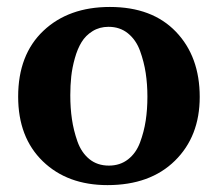

<svg xmlns="http://www.w3.org/2000/svg" viewBox="-20 -520 623 552"><path d="M554.2 -241.2Q554.2 -127.9 482.9 -57.9Q411.6 12.2 289.1 12.2Q173.8 12.2 103 -56.4Q32.2 -125 32.2 -242.2Q32.2 -362.8 104.7 -431.4Q177.2 -500 295.9 -500Q417.5 -500 485.8 -428.7Q554.2 -357.4 554.2 -241.2ZM403.8 -242.2Q403.8 -277.8 398.9 -310.1Q394 -342.3 382.6 -373.8Q371.1 -405.3 347.9 -424.1Q324.7 -442.9 292 -442.9Q266.1 -442.9 246.1 -430.4Q226.1 -418 214.4 -398.7Q202.6 -379.4 195.1 -352.3Q187.5 -325.2 184.8 -299.8Q182.1 -274.4 182.1 -246.1Q182.1 -209.5 186.8 -177.5Q191.4 -145.5 202.6 -113.5Q213.9 -81.5 236.8 -62.7Q259.8 -43.9 293 -43.9Q325.2 -43.9 348.1 -61.8Q371.1 -79.6 382.6 -110.4Q394 -141.1 398.9 -173.1Q403.8 -205.1 403.8 -242.2Z"/></svg>

Font: Veleka
Style: Bold
Weight: 700
Designer: Stefan Peev, Context Ltd, 2016; SIL International, 1997-2014.
Foundry: Stefan Peev, Context Ltd, 2016
Version: Version 1.000